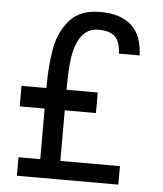

<svg xmlns="http://www.w3.org/2000/svg" viewBox="-53 -781 705 828"><g transform="rotate(5 300.0 -367.5)"><path d="M51 -80H145V-299H37V-388H145V-402Q145 -492.5 159 -564.2Q173 -636 217.5 -685.5Q262 -735 347 -735Q527.5 -735 533 -563H443Q441.5 -614 419 -636Q396.5 -658 347 -658Q278.5 -658 251 -577Q239.5 -541.5 235.8 -497.2Q232 -453 232 -402V-388H367V-299H232V-80H490V0H51Z"/></g></svg>

Font: JuliaMono Latin
Style: Regular
Weight: 400
Monospace: yes
Designer: cormullion
Foundry: corm
Version: Version 0.049; ttfautohint (v1.8.4)